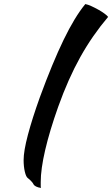

<svg xmlns="http://www.w3.org/2000/svg" viewBox="-20 -850 551 943"><path d="M96 -64Q96 -108 117 -187.5Q138 -267 176 -373Q238 -542 292.5 -654.5Q347 -767 399 -830Q411 -828 428.5 -820Q446 -812 463 -802.5Q480 -793 493.5 -783Q507 -773 511 -767Q433 -675 374 -569Q315 -463 266 -326Q224 -208 202 -113.5Q180 -19 180 44Q180 61 180 65Q180 69 181 73Q167 71 157 66Q147 61 144 54Q142 49 133 39.5Q124 30 117 25Q108 19 102 -6.5Q96 -32 96 -64Z"/></svg>

Font: Kaushan Script
Style: Regular
Weight: 400
Designer: Pablo Impallari
Foundry: Pablo Impallari
Version: Version 1.002